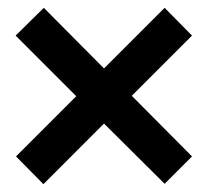

<svg xmlns="http://www.w3.org/2000/svg" viewBox="-20 -526 531 491"><path d="M471 -435 401 -506 246 -351 92 -506 20 -435 175 -280 21 -126 91 -55 246 -210 401 -56 471 -126 317 -281Z"/></svg>

Font: FilmFarsi Display
Style: Regular
Weight: 400
Designer: Borna Izadpanah
Foundry: Borna Izadpanah
Version: Version 1.000;PS 001.000;hotconv 1.0.88;makeotf.lib2.5.64775